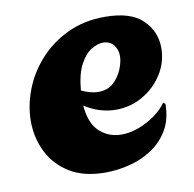

<svg xmlns="http://www.w3.org/2000/svg" viewBox="-64 -572 649 643"><g transform="rotate(-10 260.5 -250.0)"><path d="M245 7Q172 7 124 -22.5Q76 -52 52 -100.5Q28 -149 28 -205Q28 -258 48.5 -311.5Q69 -365 108.5 -409Q148 -453 204.5 -480Q261 -507 332 -507Q420 -507 460.5 -467.5Q501 -428 501 -372Q501 -324 475.5 -283.5Q450 -243 408 -218.5Q366 -194 316 -194Q290 -194 263 -202Q236 -210 210 -227Q215 -165 246 -137Q277 -109 320 -109Q350 -109 380 -120.5Q410 -132 435.5 -150.5Q461 -169 475 -190L482 -185Q482 -133 460.5 -96.5Q439 -60 404 -37Q369 -14 327.5 -3.5Q286 7 245 7ZM268 -263Q300 -263 320 -281.5Q340 -300 350 -325Q360 -350 360 -369Q360 -392 347 -407.5Q334 -423 311 -423Q293 -423 271.5 -410Q250 -397 233 -365.5Q216 -334 211 -278Q243 -263 268 -263Z"/></g></svg>

Font: Agbalumo
Style: Regular
Weight: 400
Designer: Raphael Alegbeleye
Foundry: Sorkin Type Co.
Version: Version 1.000; ttfautohint (v1.8.4)